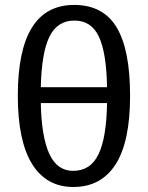

<svg xmlns="http://www.w3.org/2000/svg" viewBox="-20 -744 596 774"><path d="M504.4 -357.9Q504.4 -171.9 445.8 -81.1Q387.2 9.8 275.9 9.8Q166.5 9.8 109.1 -83.3Q51.8 -176.3 51.8 -357.9Q51.8 -724.1 278.8 -724.1Q395.5 -724.1 450 -634Q504.4 -543.9 504.4 -357.9ZM280.3 -661.1Q210.9 -661.1 179.2 -595.9Q147.5 -530.8 144.5 -392.6H411.6Q409.2 -531.2 378.7 -596.2Q348.1 -661.1 280.3 -661.1ZM274.9 -55.2Q344.7 -55.2 377 -121.8Q409.2 -188.5 411.6 -328.6H144.5Q147 -193.8 178.5 -124.5Q210 -55.2 274.9 -55.2Z"/></svg>

Font: Arimo Nerd Font
Style: Regular
Weight: 400
Designer: Steve Matteson
Foundry: Monotype Imaging Inc.
Version: Version 1.33;Nerd Fonts 3.2.1